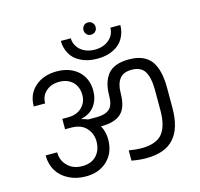

<svg xmlns="http://www.w3.org/2000/svg" viewBox="-133 -1136 1323 1269"><g transform="rotate(-15 528.0 -502.0)"><path d="M576 -908C576 -908 576 -908 576 -908C588 -908 598 -912 606 -920C614 -928 618 -938 618 -950C618 -950 618 -950 618 -950C618 -961 614 -971 606 -980C598 -988 588 -992 576 -992C576 -992 576 -992 576 -992C564 -992 554 -988 547 -980C539 -972 535 -962 535 -950C535 -950 535 -950 535 -950C535 -938 539 -928 547 -920C554 -912 564 -908 576 -908ZM576 -744C576 -744 576 -744 576 -744C620 -744 657 -752 688 -768C718 -783 741 -804 756 -831C771 -858 779 -887 779 -920C779 -920 711 -920 711 -920C711 -920 711 -920 711 -920C711 -901 706 -882 696 -865C685 -848 670 -834 650 -823C629 -812 605 -806 576 -806C576 -806 576 -806 576 -806C547 -806 522 -812 502 -823C481 -834 466 -848 456 -865C445 -882 440 -901 440 -920C440 -920 372 -920 372 -920C372 -920 372 -920 372 -920C372 -887 380 -858 395 -831C410 -804 433 -783 464 -768C495 -752 532 -744 576 -744ZM775 -686C775 -686 775 -686 775 -686C708 -686 660 -669 631 -635C602 -600 587 -552 587 -489C587 -489 587 -489 587 -489C587 -446 578 -415 559 -398C540 -381 511 -372 472 -372C472 -372 412 -372 412 -372C412 -372 412 -372 412 -372C401 -377 388 -382 371 -385C371 -385 371 -388 371 -388C371 -388 371 -388 371 -388C411 -397 442 -416 463 -445C484 -474 494 -508 494 -549C494 -549 494 -549 494 -549C494 -604 475 -649 438 -683C401 -716 352 -733 293 -733C293 -733 293 -733 293 -733C232 -733 183 -716 145 -683C106 -649 87 -604 87 -548C87 -548 165 -548 165 -548C165 -548 165 -548 165 -548C165 -583 177 -610 201 -631C225 -652 255 -662 292 -662C292 -662 292 -662 292 -662C328 -662 358 -651 382 -629C405 -606 417 -576 417 -538C417 -538 417 -538 417 -538C417 -506 406 -478 383 -455C360 -432 328 -420 287 -420C287 -420 248 -420 248 -420C248 -420 248 -349 248 -349C248 -349 287 -349 287 -349C287 -349 287 -349 287 -349C334 -349 370 -336 393 -310C416 -284 428 -254 428 -219C428 -219 428 -219 428 -219C428 -178 416 -146 393 -121C369 -96 337 -84 296 -84C296 -84 296 -84 296 -84C255 -84 222 -96 197 -121C171 -146 158 -177 158 -215C158 -215 79 -215 79 -215C79 -215 79 -215 79 -215C79 -175 88 -140 107 -109C126 -78 152 -55 186 -38C219 -21 258 -12 301 -12C301 -12 301 -12 301 -12C362 -12 412 -30 450 -67C487 -103 506 -151 506 -211C506 -211 506 -211 506 -211C506 -246 498 -278 482 -306C482 -306 484 -306 484 -306C484 -306 484 -306 484 -306C547 -306 593 -320 622 -348C651 -376 665 -423 665 -488C665 -488 665 -488 665 -488C665 -527 674 -558 691 -581C708 -604 736 -615 775 -615C775 -615 775 -615 775 -615C816 -615 846 -601 863 -573C880 -544 889 -503 889 -449C889 -449 889 -305 889 -305C889 -305 889 -305 889 -305C889 -235 875 -183 848 -149C820 -114 771 -97 702 -97C702 -97 702 -97 702 -97C679 -97 651 -100 618 -105C618 -105 618 -35 618 -35C618 -35 618 -35 618 -35C657 -28 689 -25 716 -25C716 -25 716 -25 716 -25C804 -25 868 -48 909 -95C950 -141 970 -210 970 -303C970 -303 970 -439 970 -439C970 -439 970 -439 970 -439C970 -521 955 -583 925 -624C894 -665 844 -686 775 -686Z"/></g></svg>

Font: Girnar Poppins
Style: Regular
Weight: 500
Designer: Ninad Kale (Devanagari), Jonny Pinhorn (Latin)
Foundry: Indian Type Foundry
Version: ""